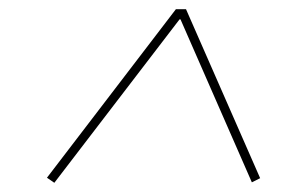

<svg xmlns="http://www.w3.org/2000/svg" viewBox="-20 -718 640 417"><path d="M527 -322 372 -676H370L98 -321L82 -332L362 -698H384L545 -331Z"/></svg>

Font: IBM Plex Mono Thin
Style: Italic
Weight: 100
Italic angle: -9°
Monospace: yes
Designer: Mike Abbink, Paul van der Laan, Pieter van Rosmalen
Foundry: Bold Monday
Version: Version 2.3